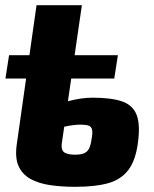

<svg xmlns="http://www.w3.org/2000/svg" viewBox="-20 -710 593 741"><path d="M271 11Q218 11 173.5 4.5Q129 -2 97.5 -19.5Q66 -37 51.5 -69.5Q37 -102 45 -155L121 -690H296L218 -153Q217 -141 220 -133Q223 -125 229.5 -121Q236 -117 246.5 -115Q257 -113 269 -113Q291 -113 303.5 -118Q316 -123 323 -135.5Q330 -148 333 -171Q338 -196 335.5 -208.5Q333 -221 322.5 -225Q312 -229 290 -229Q263 -229 223.5 -220Q184 -211 127 -172L143 -274Q195 -307 245 -320Q295 -333 337 -333Q410 -333 451.5 -318.5Q493 -304 507.5 -266Q522 -228 512 -157Q503 -90 475 -53.5Q447 -17 397.5 -3Q348 11 271 11ZM1 -407 15 -497H435L421 -407Z"/></svg>

Font: Exo 2 ExtraBold
Style: Italic
Weight: 800
Italic angle: -8°
Designer: Natanael Gama
Foundry: Natanael Gama
Version: Version 2.010